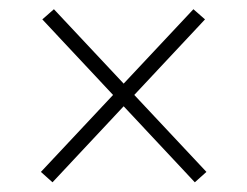

<svg xmlns="http://www.w3.org/2000/svg" viewBox="-20 -514 523 406"><path d="M94 -494.5 416.5 -150.5 392 -128.5 69.5 -473ZM91 -128.5 66.5 -150.5 389 -494.5 413.5 -473Z"/></svg>

Font: Anek Malayalam Medium ExtraLight
Style: Regular
Weight: 250
Version: Version 1.003